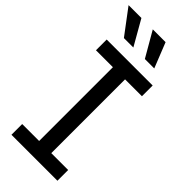

<svg xmlns="http://www.w3.org/2000/svg" viewBox="-299 -989 1037 1037"><g transform="rotate(45 219.0 -471.0)"><path d="M44.9 0V-82H174.3V-645.5H44.9V-727.5H396V-645.5H267.1V-82H396V0ZM265.1 -798.8 182.1 -942.4H279.8L336.9 -798.8ZM105 -798.8 -2.9 -942.4H95.2L177.2 -798.8Z"/></g></svg>

Font: Inter Variable LoSnoCo
Style: Regular
Weight: 400
Designer: Rasmus Andersson
Foundry: rsms
Version: Version 4.000;git-a52131595; featfreeze: case,dlig,ss01,ss02